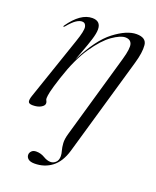

<svg xmlns="http://www.w3.org/2000/svg" viewBox="-129 -515 680 835"><g transform="rotate(20 210.5 -97.5)"><path d="M262.5 137Q246.5 191.5 212.5 217.5Q178.5 243.5 132.5 243.5Q113 243.5 103.5 235.8Q94 228 94 216.5Q94 207 101.5 199.2Q109 191.5 123 191.5Q144 191.5 161.8 202.2Q179.5 213 195.5 213Q208.5 213 219 203.2Q229.5 193.5 229.5 174.5Q229.5 163.5 225.5 149.8Q221.5 136 220.2 117Q219 98 227 71L338 -315.5Q353.5 -369.5 347.2 -388.5Q341 -407.5 317 -407.5Q294.5 -407.5 258 -382Q221.5 -356.5 181.8 -298.5Q142 -240.5 110.5 -144Q94 -93 89.5 -72.5Q85 -52 85 -42Q85 -35 88 -30.8Q91 -26.5 91 -19.5Q91 -9 76.2 -0.5Q61.5 8 38.5 8Q20.5 8 18 -1Q15.5 -10 21.5 -28L121 -319.5Q139.5 -373 136 -390.5Q132.5 -408 116.5 -408Q105.5 -408 90.8 -398.8Q76 -389.5 53 -362Q49.5 -358 47.5 -359.5Q45.5 -360.5 48.5 -364.5Q99.5 -437.5 153.5 -437.5Q193 -437.5 193 -398.5Q193 -380.5 183.8 -350.8Q174.5 -321 163 -291Q151.5 -261 145 -242.5Q198 -349.5 255.8 -393.5Q313.5 -437.5 358 -437.5Q403 -437.5 406.2 -404.2Q409.5 -371 394 -318Z"/></g></svg>

Font: Fraunces 144pt S000 Light
Style: Italic
Weight: 300
Italic angle: -16°
Version: Version 1.000; ttfautohint (v1.8.3)